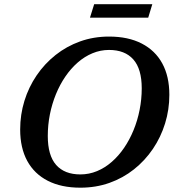

<svg xmlns="http://www.w3.org/2000/svg" viewBox="-20 -858 808 890"><path d="M201.5 -227.5Q201.5 -137.5 240.2 -93.5Q279 -49.5 352.5 -49.5Q393 -49.5 429.8 -64.8Q466.5 -80 498.2 -107.8Q530 -135.5 555.5 -173Q581 -210.5 599.2 -255Q617.5 -299.5 627.2 -348.8Q637 -398 637 -448.5Q637 -538.5 598 -582.5Q559 -626.5 485.5 -626.5Q445.5 -626.5 408.8 -611.2Q372 -596 340.2 -568.2Q308.5 -540.5 283 -503.2Q257.5 -466 239.2 -421.2Q221 -376.5 211.2 -327.5Q201.5 -278.5 201.5 -227.5ZM765 -418.5Q765 -349.5 745.2 -285.8Q725.5 -222 688.8 -167.8Q652 -113.5 601 -73Q550 -32.5 487.2 -10.2Q424.5 12 352.5 12Q264 12 201.5 -20Q139 -52 106.2 -112.2Q73.5 -172.5 73.5 -257.5Q73.5 -326.5 93.2 -390.5Q113 -454.5 149.8 -508.5Q186.5 -562.5 237.5 -603Q288.5 -643.5 351.2 -666Q414 -688.5 485.5 -688.5Q574.5 -688.5 637 -656.2Q699.5 -624 732.2 -564Q765 -504 765 -418.5ZM397 -776 416.5 -838.5H686L667 -776Z"/></svg>

Font: Newsreader 16pt 16pt SemiBold
Style: Italic
Weight: 600
Italic angle: -17°
Version: Version 1.003